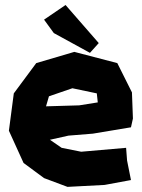

<svg xmlns="http://www.w3.org/2000/svg" viewBox="-20 -728 567 768"><path d="M503.9 -218.8 511.7 -253.9 507.8 -358.4 449.2 -475.6 277.3 -520.5 125 -475.6 35.2 -354.5 15.6 -205.1 74.2 -76.2 156.2 -15.6 250 19.5 398.4 11.7 503.9 -7.8 488.3 -85.9 484.4 -136.7 304.7 -121.1 226.6 -136.7 179.7 -168.9 253.9 -185.5 351.6 -193.4ZM371.1 -318.4 296.9 -306.6 164.1 -302.7 175.8 -342.8 269.5 -375 367.2 -354.5ZM156.2 -649.4 195.3 -595.7 339.8 -516.6 375 -555.7 242.2 -708Z"/></svg>

Font: MaokenAssortedSans-TC
Style: Regular
Weight: 500
Version: Version 0.83